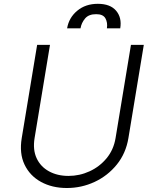

<svg xmlns="http://www.w3.org/2000/svg" viewBox="-20 -959 784 992"><path d="M656.6 -727.3H723L643.5 -245.7Q630.3 -166.5 583.5 -108.7Q536.6 -50.8 468.9 -19.2Q401.3 12.4 325.3 12.4Q249.3 12.4 191.8 -19.2Q134.2 -50.8 106.7 -108.7Q79.2 -166.5 92.3 -245.7L171.9 -727.3H238.3L158.7 -245.7Q148.8 -185.4 169.2 -141.5Q189.6 -97.7 233 -73.9Q276.3 -50.1 333.8 -50.1Q391 -50.1 442.8 -73.9Q494.7 -97.7 530.9 -141.5Q567.1 -185.4 577.1 -245.7ZM326.7 -812.5Q335.9 -867.5 378.9 -903.4Q421.9 -939.3 485.4 -939.3Q549.7 -939.3 580.1 -903.4Q610.4 -867.5 601.2 -812.5H532.3Q536.9 -842.3 524.7 -864.2Q512.4 -886 476.9 -885.7Q438.6 -886 419.6 -863.5Q400.6 -840.9 396 -812.5Z"/></svg>

Font: Inter UI Light
Style: Italic
Weight: 300
Italic angle: 9.39999°
Designer: Rasmus Andersson
Foundry: rsms
Version: 3.2;8d6f07862